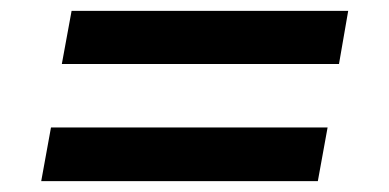

<svg xmlns="http://www.w3.org/2000/svg" viewBox="-20 -438 718 354"><path d="M94 -320 112 -418H622L605 -320ZM56 -104 74 -203H584L566 -104Z"/></svg>

Font: Archivo SemiExpanded SemiBold
Style: Italic
Weight: 600
Width: 6
Italic angle: -10°
Designer: Hector Gatti
Foundry: Omnibus-Type
Version: Version 2.001